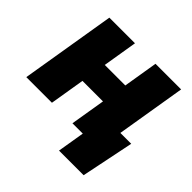

<svg xmlns="http://www.w3.org/2000/svg" viewBox="-176 -715 1040 1040"><g transform="rotate(45 344.5 -195.0)"><path d="M291.5 -545.9 258.8 -347.2H416L448.7 -545.9H645L554.7 0H358.4L391.6 -200.7H234.4L201.2 0H4.9L95.2 -545.9ZM411.6 156.2 437.5 0H390.6L415 -146.5H662.1L600.1 156.2Z"/></g></svg>

Font: Inter Black
Style: Italic
Weight: 900
Italic angle: -9.39999°
Designer: Rasmus Andersson
Foundry: rsms
Version: Version 4.000;git-a52131595